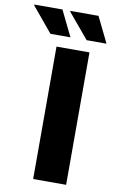

<svg xmlns="http://www.w3.org/2000/svg" viewBox="-180 -930 591 981"><g transform="rotate(10 115.0 -439.5)"><path d="M65 0V-687H236V0ZM211 -746 103 -875 104 -879H249L314 -746ZM23 -746 -84 -875 -83 -879H62L127 -746Z"/></g></svg>

Font: Archivo SemiCondensed ExtraBold
Style: Regular
Weight: 800
Width: 4
Designer: Hector Gatti
Foundry: Omnibus-Type
Version: Version 2.001